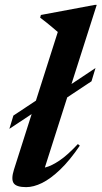

<svg xmlns="http://www.w3.org/2000/svg" viewBox="-20 -757 418 789"><path d="M35 -282 174.5 -374.5 209.5 -369 372.5 -477.5 356 -423 194 -315.5 159.5 -321 18.5 -227.5ZM217.5 -625.5Q208.5 -633.5 197 -643Q185.5 -652.5 172.5 -663.2Q159.5 -674 145 -684.5L148 -695.5L370 -737H377.5L156 -42.5L127 -66.5Q144.5 -63.5 168.2 -69.5Q192 -75.5 224.8 -97.5Q257.5 -119.5 300 -165L308 -158.5Q266.5 -97.5 227.2 -60Q188 -22.5 153 -5.2Q118 12 87.5 12Q47 12 36 -4.5Q25 -21 37.5 -60.5Z"/></svg>

Font: Newsreader 60pt SemiBold
Style: Italic
Weight: 600
Italic angle: -17°
Designer: Hugues Gentile
Foundry: Production Type
Version: Version 1.003